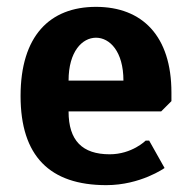

<svg xmlns="http://www.w3.org/2000/svg" viewBox="-20 -530 560 560"><path d="M260 -420C300 -420 340 -380 340 -295H180C180 -380 220 -420 260 -420ZM290 10C390 10 460 -40 460 -40L415 -120H405C405 -120 365 -80 300 -80C220 -80 180 -120 180 -205H450L480 -235V-260C480 -425 395 -510 260 -510C125 -510 40 -425 40 -250C40 -75 125 10 290 10Z"/></svg>

Font: Scada
Style: Bold
Weight: 700
Designer: Jovanny Lemonad
Foundry: Jovanny Lemonad
Version: Version 3.005